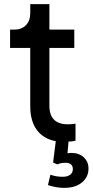

<svg xmlns="http://www.w3.org/2000/svg" viewBox="-20 -683 450 933"><path d="M213 216 225 166Q252 176 285 176Q308 176 321 166Q334 156 334 139Q334 124 325 116Q316 108 299 108Q275 108 259 116L238 107L251 3Q191 -8 159 -51.5Q127 -95 127 -166V-450H29V-539H49Q85 -539 106 -560.5Q127 -582 127 -619V-663H220V-539H341V-450H220V-169Q220 -79 310 -79Q329 -79 347 -82V1Q327 5 313 5L308 62Q320 60 327 60Q363 60 386.5 81Q410 102 410 136Q410 177 378.5 203.5Q347 230 291 230Q272 230 250 226Q228 222 213 216Z"/></svg>

Font: BLUETTI 2.0 Normal
Style: Normal
Weight: 400
Designer: Stijn de Vries
Foundry: tokotype
Version: Version 2.005;October 31, 2023;FontCreator 14.0.0.2814 64-bi